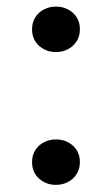

<svg xmlns="http://www.w3.org/2000/svg" viewBox="-20 -530 330 566"><path d="M145 -376.5Q116 -376.5 95.2 -395Q74.5 -413.5 74.5 -443.5Q74.5 -463.5 83.8 -478.5Q93 -493.5 109.2 -502Q125.5 -510.5 145 -510.5Q174.5 -510.5 195 -492Q215.5 -473.5 215.5 -443.5Q215.5 -423.5 206 -408.5Q196.5 -393.5 180.5 -385Q164.5 -376.5 145 -376.5ZM145 15Q116 15 95.2 -3.5Q74.5 -22 74.5 -52Q74.5 -72 83.8 -87Q93 -102 109.2 -110.5Q125.5 -119 145 -119Q174.5 -119 195 -100.5Q215.5 -82 215.5 -52Q215.5 -32 206 -17Q196.5 -2 180.5 6.5Q164.5 15 145 15Z"/></svg>

Font: Geologica Cursive Light
Style: Regular
Weight: 300
Designer: Sindre Bremnes, Frode Helland
Foundry: Monokrom Skriftforlag AS
Version: Version 1.010;gftools[0.9.28]